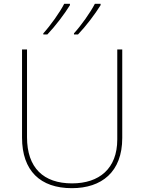

<svg xmlns="http://www.w3.org/2000/svg" viewBox="-20 -1065 752 1002"><path d="M505 -1038V-1045H475C452 -1000 402 -930 366 -891V-885H387C429 -929 476 -991 505 -1038ZM345 -1038V-1045H315C292 -1000 242 -930 206 -891V-885H227C269 -929 316 -991 345 -1038ZM618 -345V-807H592V-337C592 -185 498 -108 356 -108C207 -108 121 -189 121 -349V-807H95V-347C95 -174 190 -83 355 -83C510 -83 618 -167 618 -345Z"/></svg>

Font: Noto Sans Telugu UI Thin
Style: Regular
Weight: 100
Designer: Jelle Bosma - Monotype Design Team
Foundry: Monotype Imaging Inc.
Version: Version 2.005